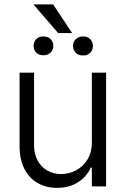

<svg xmlns="http://www.w3.org/2000/svg" viewBox="-20 -869 586 895"><path d="M408.2 -530.3H474.6V0H408.2V-87.9H403.3Q384.3 -45.4 343.3 -19.3Q302.2 6.8 246.1 6.8Q194.8 6.8 155.3 -15.9Q115.7 -38.6 93.5 -82.3Q71.3 -126 71.3 -187.5V-530.3H138.7V-192.4Q138.7 -152.3 154.8 -121.8Q170.9 -91.3 199.7 -74.5Q228.5 -57.6 265.6 -57.6Q301.8 -57.6 334.5 -75Q367.2 -92.3 387.7 -125.7Q408.2 -159.2 408.2 -205.1ZM181.6 -699.2Q203.1 -699.2 215.8 -686.8Q228.5 -674.3 228.5 -655.3Q228.5 -636.2 215.8 -623.8Q203.1 -611.3 181.6 -611.3Q161.1 -611.3 148.9 -623.8Q136.7 -636.2 136.7 -655.3Q136.7 -673.8 148.7 -686.5Q160.6 -699.2 181.6 -699.2ZM367.2 -699.2Q388.2 -699.2 400.6 -686.3Q413.1 -673.3 413.1 -654.3Q413.1 -635.7 400.6 -623Q388.2 -610.4 367.2 -610.4Q345.7 -610.4 333 -623.3Q320.3 -636.2 320.3 -654.3Q320.3 -673.3 333 -686.3Q345.7 -699.2 367.2 -699.2ZM316.4 -714.8H251L135.7 -848.6H227.5Z"/></svg>

Font: Pretendard GOV Light
Style: Regular
Weight: 300
Designer: Base glyphs from Inter by Rasmus Andersson; Hangeul glyphs from Noto Sans CJK(Source Han Sans) by Jang Soo-young and Kan
Foundry: Kil Hyung-jin
Version: Version 1.309